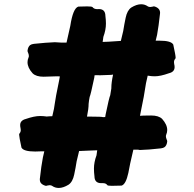

<svg xmlns="http://www.w3.org/2000/svg" viewBox="-20 -823 925 916"><path d="M469.7 -623Q481.9 -623.5 497.1 -624L556.6 -627.9Q566.4 -670.4 567.9 -675.3Q572.8 -707 579.6 -738.8Q586.9 -773.9 606.4 -787.1Q631.8 -802.7 653.3 -802.7Q670.9 -802.7 684.6 -793Q688.5 -790 696.3 -789.6Q700.7 -789.6 707 -791Q710.4 -792.5 713.9 -792.5L717.8 -792Q743.7 -783.7 743.7 -761.7L743.2 -756.3Q736.8 -696.8 729.5 -657.2L722.7 -628.9H741.7Q796.4 -628.9 806.6 -610.4Q817.9 -558.6 817.9 -547.9Q817.9 -544.9 816.4 -543Q810.1 -536.1 810.1 -526.4Q810.1 -522.5 811 -517.6Q813 -509.8 813 -502.9Q813 -480 786.1 -473.6Q745.6 -459 718.3 -459Q702.6 -459 686 -461.9H684.6Q674.8 -421.9 671.9 -397.9Q669.9 -378.4 650.9 -286.1L647.9 -270.5L664.1 -271.5L701.2 -272Q736.8 -272 753.4 -255.9Q777.8 -228.5 777.8 -202.6Q777.8 -191.4 772.9 -180.2Q771.5 -176.8 771.5 -172.9Q771.5 -166.5 774.9 -158.2Q777.8 -153.3 777.8 -147.9Q775.4 -128.4 765.1 -121.1Q759.3 -116.7 747.6 -115.2Q688 -108.4 647.5 -107.4L638.7 -108.9H616.2Q607.9 -74.7 601.1 -43Q595.7 -11.7 592.3 2Q580.6 56.2 560.1 62.5Q529.8 63.5 513.7 63.5Q495.1 63.5 492.2 60.5Q485.8 50.8 471.7 50.8H462.9Q431.2 50.8 430.7 18.6Q428.2 -1.5 428.2 -18.6Q428.2 -48.8 440.4 -82Q441.9 -88.4 441.9 -92.8Q441.9 -94.7 443.8 -106Q431.6 -105.5 416.5 -105L357.4 -102.5Q347.2 -58.1 345.7 -53.7Q340.8 -22 334 9.8Q326.7 44.9 307.1 58.1Q281.7 73.7 260.3 73.7Q242.7 73.7 229 64Q225.1 61 217.3 60.5Q212.9 60.5 206.5 62Q203.1 63.5 199.7 63.5L195.8 63Q177.7 57.1 172.4 45.9Q169.9 40.5 169.9 31.7L170.4 27.8Q176.8 -31.7 184.6 -71.8L191.4 -101.1H179.2Q162.1 -100.1 147.9 -100.1Q92.8 -100.1 82.5 -118.7Q71.3 -170.4 71.3 -180.2V-182.1Q71.3 -183.6 72.8 -186Q79.1 -192.9 79.1 -202.6Q79.1 -206.5 78.1 -210.9Q76.2 -219.2 76.2 -226.1Q76.2 -248.5 103 -255.4Q143.6 -269.5 170.9 -269.5Q186.5 -269.5 203.1 -267.1Q210 -267.1 214.4 -268.1Q216.8 -268.1 229.5 -268.6Q239.3 -307.6 241.7 -331.1Q243.7 -350.6 262.7 -442.4L265.6 -458.5Q256.3 -458.5 252.4 -459Q220.2 -457.5 188 -457Q152.3 -457 135.7 -473.1Q111.3 -500 111.3 -526.4Q111.3 -537.6 116.2 -548.8Q117.7 -552.2 117.7 -555.7Q117.7 -562.5 114.3 -570.8Q111.3 -575.7 111.3 -581.1Q113.8 -600.6 124 -607.9Q129.9 -612.3 141.6 -613.8Q201.2 -620.1 241.7 -621.6L274.9 -619.6H297.4Q308.6 -666.5 315.4 -699.7Q328.1 -783.2 353.5 -791.5Q379.9 -792.5 395.5 -792.5Q418 -792.5 421.4 -789.1Q428.2 -779.3 445.3 -779.3L451.7 -779.8Q482.4 -779.8 482.9 -747.1Q485.4 -727.1 485.4 -710.4Q485.4 -680.2 473.1 -647Q471.7 -640.1 471.7 -636.2Q471.7 -633.8 469.7 -623ZM519.5 -467.3Q514.2 -466.8 510.3 -465.8Q474.1 -463.9 457 -463.9Q445.3 -463.9 441.9 -464.4Q436.5 -464.4 431.2 -463.9Q430.7 -458 429.7 -452.1Q412.6 -370.6 407.7 -360.4Q404.3 -343.8 402.8 -327.6Q402.8 -304.2 395 -266.6H417Q463.4 -266.6 471.7 -264.2Q477.1 -264.2 481.9 -264.6Q482.4 -271 483.9 -276.9Q501 -359.4 505.9 -368.7Q509.3 -385.3 511.2 -401.4V-404.3Q511.2 -428.7 519.5 -467.3Z"/></svg>

Font: Kaph
Style: Regular
Weight: 400
Designer: GGBotNet
Foundry: f0n7.com
Version: 1.10